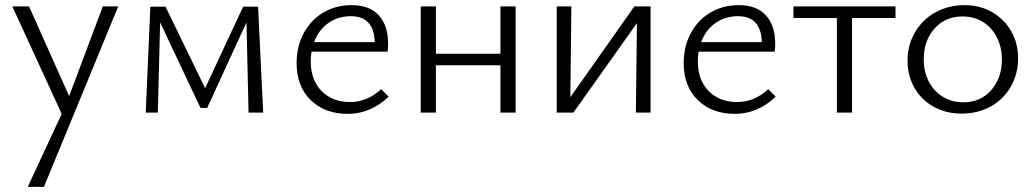

<svg xmlns="http://www.w3.org/2000/svg" viewBox="-20 -438 4025 747"><path d="M440 -413 151 289H88L220 5L28 -413H93L249 -64L380 -413Z M947 0 939 -351 786 -18H760L603 -351L594 0H547L565 -412H624L778 -95L926 -412H984L1004 0Z M1492 -62Q1422 5 1333 5Q1244 5 1189 -48.5Q1134 -102 1134 -192Q1134 -258 1162 -309.5Q1190 -361 1238.5 -389.5Q1287 -418 1348 -418Q1418 -418 1454 -378Q1490 -338 1490 -269Q1490 -248 1488 -237H1192Q1189 -219 1189 -199Q1189 -127 1231 -84Q1273 -41 1342 -41Q1409 -41 1463 -91ZM1202 -274H1438Q1435 -375 1345 -375Q1295 -375 1257 -348Q1219 -321 1202 -274Z M1986 -413V0H1927V-184H1676V0H1617V-413H1676V-229H1927V-413Z M2511 0H2454L2458 -348L2211 0H2146V-413H2203L2199 -60L2448 -413H2511Z M2998 -62Q2928 5 2839 5Q2750 5 2695 -48.5Q2640 -102 2640 -192Q2640 -258 2668 -309.5Q2696 -361 2744.5 -389.5Q2793 -418 2854 -418Q2924 -418 2960 -378Q2996 -338 2996 -269Q2996 -248 2994 -237H2698Q2695 -219 2695 -199Q2695 -127 2737 -84Q2779 -41 2848 -41Q2915 -41 2969 -91ZM2708 -274H2944Q2941 -375 2851 -375Q2801 -375 2763 -348Q2725 -321 2708 -274Z M3464 -368H3295V0H3236V-368H3067V-413H3464Z M3511 -202Q3511 -263 3540 -312.5Q3569 -362 3619.5 -390Q3670 -418 3733 -418Q3792 -418 3839.5 -391Q3887 -364 3914 -317Q3941 -270 3941 -212Q3941 -150 3912.5 -100.5Q3884 -51 3834 -23.5Q3784 4 3721 4Q3661 4 3613 -22.5Q3565 -49 3538 -96Q3511 -143 3511 -202ZM3878 -206Q3878 -255 3858 -293.5Q3838 -332 3803.5 -353Q3769 -374 3725 -374Q3657 -374 3615.5 -326.5Q3574 -279 3574 -208Q3574 -158 3594 -120Q3614 -82 3649 -61Q3684 -40 3728 -40Q3796 -40 3837 -88Q3878 -136 3878 -206Z"/></svg>

Font: Ysabeau Semilight
Style: Regular
Weight: 300
Designer: Christian Thalmann (Catharsis Fonts)
Version: Version 0.003